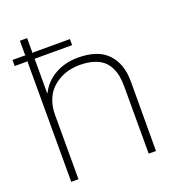

<svg xmlns="http://www.w3.org/2000/svg" viewBox="-149 -957 978 1074"><g transform="rotate(-20 340.5 -420.0)"><path d="M596.2 -413.1 595.2 0H551.8V-400.9Q551.8 -435.1 546.6 -462.6Q541.5 -490.2 528.3 -516.1Q515.1 -542 493.7 -559.6Q472.2 -577.1 437.7 -587.6Q403.3 -598.1 357.9 -598.1Q325.2 -598.1 293.9 -590.8Q262.7 -583.5 233.4 -566.7Q204.1 -549.8 182.1 -525.6Q160.2 -501.5 147 -464.6Q133.8 -427.7 133.8 -382.8V0H90.8V-711.9L94.2 -716.8H15.1V-752.9H94.2L90.8 -757.8V-839.8H133.8V-757.8L130.9 -752.9H356.9V-716.8H130.9L133.8 -712.9V-512.2H136.2Q165.5 -571.8 225.6 -606Q285.6 -640.1 362.8 -640.1Q481 -640.1 538.6 -579.8Q596.2 -519.5 596.2 -413.1Z"/></g></svg>

Font: Sinkin Sans 200 X Light
Style: Regular
Weight: 200
Designer: Keith Bates
Foundry: K-Type
Version: Sinkin Sans (version 1.0)  by Keith Bates   •   © 2014   www